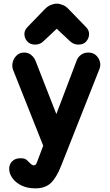

<svg xmlns="http://www.w3.org/2000/svg" viewBox="-20 -811 596 1045"><path d="M172.2 214.2Q129 214.2 97 198.6Q65 183 47.5 158.2Q30 133.5 30 108.2Q30 82.5 46.8 66.4Q63.5 50.2 91.5 50.2Q114.5 50.2 124.5 58.9Q134.5 67.5 141.5 75.2Q146.8 81 152.9 85Q159 89 164.2 89Q170.8 89 174.9 84Q179 79 181.5 71.2L215.2 -18L51 -431.2Q44 -450.8 49.2 -472.2Q54.5 -493.8 70.9 -509.4Q87.2 -525 111.2 -525Q134.2 -525 150.5 -511.2Q166.8 -497.5 174.5 -477.2L304.2 -145.2L267.2 -138.8L397.8 -482.8Q404.8 -501.2 421.5 -513.1Q438.2 -525 460.8 -525Q486.2 -525 502.4 -510.2Q518.5 -495.5 523.8 -474.9Q529 -454.2 521 -435L312.2 93Q287.2 156 256.6 185.1Q226 214.2 172.2 214.2ZM172 -568.2Q142.8 -568.2 127.8 -586.2Q112.8 -604.2 112.8 -625.5Q112.8 -637.5 117.4 -646.8Q122 -656 129.8 -664L224.2 -761.5Q239.2 -777 256.4 -784Q273.5 -791 288.8 -791Q304 -791 321.5 -784Q339 -777 353.2 -761.5L447.8 -664Q455.8 -656 460.2 -646.8Q464.8 -637.5 464.8 -625.5Q464.8 -604.2 450.1 -586.2Q435.5 -568.2 405.5 -568.2Q394 -568.2 382.8 -572.6Q371.5 -577 361.5 -586.2L242 -698.2H335.5L216 -586.2Q206.8 -577 195.1 -572.6Q183.5 -568.2 172 -568.2Z"/></svg>

Font: National Park
Style: Regular
Weight: 400
Designer: Andrea Herstowski, Ben Hoepner
Version: Version 1.009